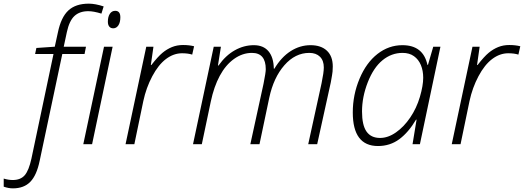

<svg xmlns="http://www.w3.org/2000/svg" viewBox="-134 -785 2852 1045"><path d="M-64 240.2Q-87.4 240.2 -113.8 231V187Q-87.9 194.8 -64.9 194.8Q-22 194.8 0.5 168.9Q22.9 143.1 37.1 78.1L157.2 -491.2H57.1L64 -523.9L164.1 -530.8L181.2 -608.9Q198.2 -690.9 238 -728Q277.8 -765.1 349.1 -765.1Q384.8 -765.1 430.2 -750L418 -710.9Q375.5 -724.1 346.2 -724.1Q299.3 -724.1 271.2 -698Q243.2 -671.9 230 -610.8L212.9 -530.8H334L326.2 -491.2H205.1L82 89.8Q65.9 168.5 31.2 204.3Q-3.4 240.2 -64 240.2Z M367.2 0H319.3L432.1 -530.8H479ZM453.1 -667Q453.1 -693.8 463.9 -710Q474.6 -726.1 493.2 -726.1Q521 -726.1 521 -690.9Q521 -663.1 510.3 -647Q499.5 -630.9 482.4 -630.9Q468.3 -630.9 460.7 -640.4Q453.1 -649.9 453.1 -667Z M862.3 -540Q896 -540 922.4 -533.2L912.1 -487.8Q889.2 -495.1 856.9 -495.1Q811 -495.1 769.5 -463.9Q728 -432.6 694.8 -370.1Q661.6 -307.6 646 -234.9L597.2 0H549.3L662.1 -530.8H701.2L687 -431.2H689.9Q725.6 -477.1 750 -497.3Q774.4 -517.6 802 -528.8Q829.6 -540 862.3 -540Z M1228.5 0 1300.3 -329.1Q1312.5 -390.1 1312.5 -408.2Q1312.5 -497.1 1237.3 -497.1Q1185.5 -497.1 1139.6 -464.1Q1093.8 -431.2 1062 -372.1Q1030.3 -313 1013.2 -231.9L964.4 0H916.5L1029.3 -530.8H1068.4L1052.2 -428.2H1055.2Q1094.2 -483.4 1143.8 -511.2Q1193.4 -539.1 1247.6 -539.1Q1299.3 -539.1 1327.1 -506.3Q1355 -473.6 1356.4 -411.1H1359.4Q1397 -474.1 1447.8 -506.6Q1498.5 -539.1 1556.2 -539.1Q1613.3 -539.1 1645.3 -509Q1677.2 -479 1677.2 -422.9Q1677.2 -408.7 1676 -395.3Q1674.8 -381.8 1666.5 -336.9L1592.3 0H1543.5L1616.2 -332Q1628.4 -390.6 1628.4 -418Q1628.4 -455.6 1607.4 -476.3Q1586.4 -497.1 1549.3 -497.1Q1472.7 -497.1 1413.8 -429.9Q1355 -362.8 1331.5 -252.9L1278.3 0Z M2056.2 -539.1Q2169.4 -539.1 2192.4 -432.1H2195.3L2224.1 -530.8H2263.2L2151.4 0H2111.3L2133.3 -133.8H2130.4Q2089.4 -64.5 2039.1 -27.3Q1988.8 9.8 1923.3 9.8Q1786.1 9.8 1786.1 -172.9Q1786.1 -269 1822.8 -356.4Q1859.4 -443.8 1920.7 -491.5Q1981.9 -539.1 2056.2 -539.1ZM1934.6 -34.2Q1978 -34.2 2021.2 -64.5Q2064.5 -94.7 2098.9 -145.5Q2133.3 -196.3 2151.4 -257.8Q2169.4 -319.3 2169.4 -361.8Q2169.4 -400.4 2156.7 -430.9Q2144 -461.4 2119.1 -479.2Q2094.2 -497.1 2057.1 -497.1Q1996.6 -497.1 1947.8 -457Q1898.9 -417 1867.7 -337.2Q1836.4 -257.3 1836.4 -178.2Q1836.4 -104 1860.8 -69.1Q1885.3 -34.2 1934.6 -34.2Z M2637.7 -540Q2671.4 -540 2697.8 -533.2L2687.5 -487.8Q2664.6 -495.1 2632.3 -495.1Q2586.4 -495.1 2544.9 -463.9Q2503.4 -432.6 2470.2 -370.1Q2437 -307.6 2421.4 -234.9L2372.6 0H2324.7L2437.5 -530.8H2476.6L2462.4 -431.2H2465.3Q2501 -477.1 2525.4 -497.3Q2549.8 -517.6 2577.4 -528.8Q2605 -540 2637.7 -540Z"/></svg>

Font: TypoPRO Open Sans
Style: Italic
Weight: 300
Italic angle: -12°
Foundry: Ascender Corporation
Version: Version 1.10